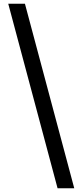

<svg xmlns="http://www.w3.org/2000/svg" viewBox="-20 -823 429 1024"><path d="M287 181 24 -803H113L376 181Z"/></svg>

Font: Noto Sans TC SemiBold
Style: Regular
Weight: 600
Designer: Ryoko NISHIZUKA  (kana, bopomofo & ideographs); Paul D. Hunt (Latin, Greek & Cyrillic); Sandoll Communications , Soo-you
Foundry: Adobe
Version: Version 2.004-H2;hotconv 1.0.118;makeotfexe 2.5.65603